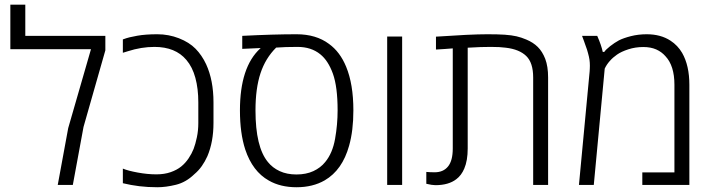

<svg xmlns="http://www.w3.org/2000/svg" viewBox="-20 -785 3030 815"><path d="M225.1 0 269.5 -241.2 366.2 -576.2H23.9V-765.1H87.4V-632.8H427.2V-571.3L334.5 -246.1L289.1 0Z M648.4 9.8Q606.9 9.8 571.3 5.4Q535.6 1 501.5 -7.3V-69.3Q523.4 -60.1 564.9 -52.5Q606.4 -44.9 643.6 -44.9Q677.7 -44.9 704.3 -54.2Q731 -63.5 749 -78.1Q767.1 -92.8 780.5 -112.8Q793.9 -132.8 801.8 -152.8Q809.6 -173.3 815.7 -202.1Q821.8 -231 821.8 -263.2V-350.6Q821.8 -408.7 809.3 -454.6Q796.9 -500.5 771 -530.8Q724.6 -585.9 635.7 -585.9Q579.6 -585.9 522.5 -567.4Q503.9 -561.5 501.5 -561V-617.7Q517.1 -623.5 530.3 -626.7Q543.5 -629.9 562.5 -633.3Q597.7 -639.6 647.9 -639.6Q695.8 -639.6 739.5 -622.6Q783.2 -605.5 810.1 -578.1Q836.9 -550.8 855 -512.2Q886.2 -444.3 886.2 -350.6V-263.2Q886.2 -183.1 860.4 -122.1Q850.1 -99.1 836.4 -79.8Q822.8 -60.5 804.7 -45.4Q769.5 -11.2 726.8 -0.7Q684.1 9.8 648.4 9.8Z M1238.8 9.8Q1170.4 9.8 1121.1 -18.6Q1052.2 -57.1 1021 -150.4Q998.5 -219.7 998.5 -316.4Q998.5 -500.5 1085 -579.6L1086.9 -581.1L1008.3 -577.6V-632.8Q1074.7 -636.2 1132.3 -637.9Q1189.9 -639.6 1238.8 -639.6Q1321.8 -639.6 1376.5 -598.6Q1423.3 -564.9 1449.2 -502Q1480 -427.7 1480 -316.4Q1480 -230.5 1461.9 -166.5Q1433.1 -63 1358.4 -19.5Q1307.6 9.8 1238.8 9.8ZM1238.3 -44.4Q1279.3 -44.4 1310.1 -58.6Q1340.8 -72.8 1360.4 -97.2Q1391.6 -134.8 1402.3 -195.6Q1413.1 -256.3 1413.1 -316.4Q1413.1 -416.5 1393.1 -472.2Q1373 -527.8 1339.4 -554.7Q1300.8 -585.9 1243.2 -585.9Q1214.4 -585.9 1193.8 -585.2Q1173.3 -584.5 1152.3 -583Q1106.9 -538.1 1085.7 -473.9Q1064.5 -409.7 1064.5 -316.4Q1064.5 -161.1 1117.2 -97.2Q1136.7 -72.8 1167.2 -58.6Q1197.8 -44.4 1238.3 -44.4Z M1623.5 0V-629.9H1687V0Z M1828.1 1Q1814 1 1789.6 -4.9V-55.2Q1805.7 -53.7 1825.2 -53.7Q1861.8 -53.7 1881.8 -78.4Q1901.9 -103 1901.9 -154.8V-579.6Q1883.8 -578.1 1866.2 -576.9Q1848.6 -575.7 1830.6 -574.7V-629.4Q1903.3 -634.3 1957.8 -637Q2012.2 -639.6 2049.3 -639.6Q2093.3 -639.6 2122.3 -637.7Q2151.4 -635.7 2172.4 -630.9Q2193.4 -626 2213.9 -617.2Q2243.2 -605 2262.7 -585.7Q2282.2 -566.4 2294.4 -535.2Q2306.6 -502.9 2306.6 -456.5V0H2243.2V-456.1Q2243.2 -518.6 2213.9 -547.1Q2184.6 -575.7 2127 -582.5Q2103.5 -585.9 2064 -585.9Q2044.4 -585.9 2019.8 -585.2Q1995.1 -584.5 1965.3 -582.5V-154.8Q1965.3 -103 1950.7 -69.3Q1938.5 -40.5 1917 -24.4Q1884.3 1 1828.1 1Z M2437.5 0 2482.9 -481.9Q2483.4 -488.8 2483.6 -494.6Q2483.9 -500.5 2483.9 -506.3Q2483.9 -519.5 2482.2 -531.5Q2480.5 -543.5 2476.1 -559.1Q2475.6 -563 2471.7 -574.5Q2467.8 -585.9 2463.6 -597.2Q2459.5 -608.4 2459 -610.4Q2457 -616.2 2454.8 -621.6Q2452.6 -627 2450.7 -632.8H2515.1Q2532.7 -592.8 2538.6 -564.5H2544.9Q2551.3 -574.2 2569.8 -588.9Q2588.4 -603.5 2607.4 -613.8Q2626.5 -623.5 2658.2 -631.6Q2689.9 -639.6 2725.1 -639.6Q2784.7 -639.6 2826.2 -612.3Q2856.9 -592.3 2875.5 -560.5Q2906.2 -506.8 2906.2 -425.3V0H2706.5V-53.2H2842.8V-425.3Q2842.8 -505.9 2804.7 -546.4Q2788.6 -564.9 2765.4 -575.2Q2742.2 -585.4 2710.4 -585.4Q2677.2 -585.4 2647.2 -575.7Q2617.2 -565.9 2599.1 -553.2Q2582 -541.5 2568.4 -526.1Q2554.7 -510.7 2546.9 -493.7L2500.5 0Z"/></svg>

Font: Open Sans Light
Style: Regular
Weight: 300
Designer: Monotype Design Team
Foundry: Monotype Imaging Inc.
Version: Version 3.000; ttfautohint (v1.8.4)